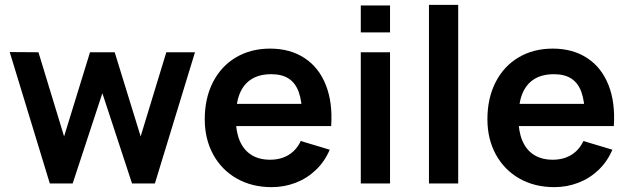

<svg xmlns="http://www.w3.org/2000/svg" viewBox="-20 -755 2588 790"><path d="M185 0 20 -540.8 138.2 -540 243.7 -193.7 350.4 -540H451.9L558.7 -193.7L664.3 -540H782.3L617.3 0H523.3L401.2 -371.5L279 0Z M1097.8 15Q1016.8 15 954.4 -20.3Q892 -55.7 857.2 -119.3Q822.5 -182.9 822.5 -264.2Q822.5 -351.3 856.4 -417.2Q890.3 -483.2 951.2 -519.1Q1012.2 -555 1091.2 -555Q1174 -555 1233.2 -516Q1292.4 -477.1 1320.8 -404.9Q1349.2 -332.8 1342.6 -236.3H1223V-280.3Q1222.7 -339.5 1209.1 -376.6Q1195.6 -413.7 1167.8 -431.7Q1139.9 -449.7 1096.2 -449.7Q1047.2 -449.7 1014.7 -429.2Q982.1 -408.8 966 -368.9Q950 -329 950 -270Q950 -215.2 966 -176.7Q982.1 -138.2 1013.8 -118Q1045.6 -97.8 1091.2 -97.8Q1135.2 -97.8 1167.6 -117.6Q1200 -137.4 1217.5 -174.8L1336.7 -139Q1316.3 -90.9 1280.2 -56.2Q1244 -21.4 1197 -3.2Q1149.9 15 1097.8 15ZM912 -236.3V-327.5H1283.7V-236.3Z M1464.5 -621.8V-732.5H1584.8V-621.8ZM1464.5 0V-540H1584.8V0Z M1745 0V-735H1865.3V0Z M2260.8 15Q2179.8 15 2117.4 -20.3Q2055 -55.7 2020.2 -119.3Q1985.5 -182.9 1985.5 -264.2Q1985.5 -351.3 2019.4 -417.2Q2053.3 -483.2 2114.2 -519.1Q2175.2 -555 2254.2 -555Q2337 -555 2396.2 -516Q2455.4 -477.1 2483.8 -404.9Q2512.2 -332.8 2505.6 -236.3H2386V-280.3Q2385.7 -339.5 2372.1 -376.6Q2358.6 -413.7 2330.8 -431.7Q2302.9 -449.7 2259.2 -449.7Q2210.2 -449.7 2177.7 -429.2Q2145.1 -408.8 2129 -368.9Q2113 -329 2113 -270Q2113 -215.2 2129 -176.7Q2145.1 -138.2 2176.8 -118Q2208.6 -97.8 2254.2 -97.8Q2298.2 -97.8 2330.6 -117.6Q2363 -137.4 2380.5 -174.8L2499.7 -139Q2479.3 -90.9 2443.2 -56.2Q2407 -21.4 2360 -3.2Q2312.9 15 2260.8 15ZM2075 -236.3V-327.5H2446.7V-236.3Z"/></svg>

Font: Manrope
Style: Regular
Weight: 400
Designer: Mikhail Sharanda
Foundry: Mikhail Sharanda
Version: Version 4.503